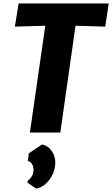

<svg xmlns="http://www.w3.org/2000/svg" viewBox="-20 -767 649 1111"><path d="M153 0 242 -618 66 -613 88 -747H609L589 -613L417 -618L329 0ZM189 324 139 290 141 278Q152.5 271 163.2 254.5Q174 238 174 215Q174 196 164.8 181.5Q155.5 167 141 165L147 120L223 69Q257 75 278.5 105.2Q300 135.5 300 173Q300 210 284.2 242.8Q268.5 275.5 243.2 297.5Q218 319.5 189 324Z"/></svg>

Font: Merriweather Sans ExtraBold
Style: Italic
Weight: 800
Italic angle: -7.5°
Designer: Eben Sorkin
Foundry: Eben Sorkin
Version: Version 2.001; ttfautohint (v1.8.3)